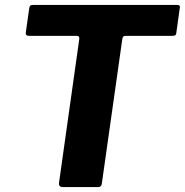

<svg xmlns="http://www.w3.org/2000/svg" viewBox="-20 -762 753 782"><path d="M99 -728Q100 -736 103.5 -739Q107 -742 117 -742H699Q709 -742 711.5 -738.5Q714 -735 712 -728L698 -627Q697 -620 693 -618Q689 -616 681 -616H494Q485 -616 482 -613Q479 -610 478 -602L395 -16Q394 -7 390 -3.5Q386 0 379 0H237Q226 0 222.5 -5Q219 -10 221 -22L303 -604Q304 -616 293 -616H99Q83 -616 85 -629Z"/></svg>

Font: Libre Franklin
Style: Bold Italic
Weight: 700
Italic angle: -8°
Designer: Pablo Impallari, Rodrigo Fuenzalida, Nhung Nguyen
Foundry: Impallari Type
Version: Version 3.000